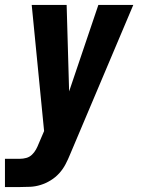

<svg xmlns="http://www.w3.org/2000/svg" viewBox="-53 -540 573 775"><path d="M-33 215V101H27Q40 101 53 97.5Q66 94 76 84.5Q86 75 92.5 63Q99 51 104 38L125 -11L75 -520H216L226 -171L344 -520H485L230 83Q222 103 211.5 123Q201 143 186 159.5Q171 176 151.5 188Q132 200 111 206.5Q90 213 69 214Q48 215 27 215Z"/></svg>

Font: Iosevka SS04 Heavy
Style: Italic
Weight: 900
Italic angle: -9°
Monospace: yes
Designer: Belleve Invis
Foundry: Belleve Invis
Version: Version 19.0.0; ttfautohint (v1.8.4)